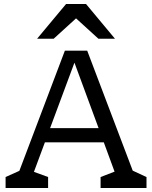

<svg xmlns="http://www.w3.org/2000/svg" viewBox="-20 -942 762 962"><path d="M249 -748H166L311 -922H411L556 -748H473L361 -850ZM714 -55V0H484V-55L554 -82L500 -229H205L150 -81L221 -55V0H8V-55L77 -86L305 -688H417L645 -87ZM474 -300 353 -628 231 -300Z"/></svg>

Font: Rhodium Libre
Style: Regular
Weight: 400
Designer: James Puckett
Foundry: Dunwich Type Founders
Version: Version 1.001; ttfautohint (v1.3)